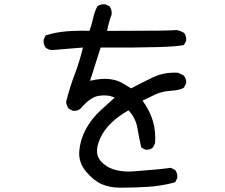

<svg xmlns="http://www.w3.org/2000/svg" viewBox="-20 -797 1040 889"><path d="M538 72Q488 72 450.5 55.5Q413 39 378 -3Q343 -45 347 -97Q351 -149 377 -198Q403 -247 448 -288L511 -345Q479 -360 438 -353.5Q397 -347 353 -294Q339 -282 317 -284L298 -294Q288 -308 286 -325Q302 -390 325.5 -451.5Q349 -513 364 -577L219 -565Q203 -567 191 -577Q180 -591 182 -613L191 -633Q238 -648 289.5 -652Q341 -656 394 -654Q405 -682 411 -712Q417 -742 431 -768Q446 -779 468 -777L487 -768Q499 -752 497 -730Q483 -693 476 -654Q768 -654 799 -658Q816 -654 832 -645Q844 -631 842 -608L832 -589Q785 -575 446 -577L397 -423Q448 -435 484.5 -431Q521 -427 543 -414Q565 -401 587 -388Q638 -415 689.5 -439.5Q741 -464 805 -460L830 -448Q844 -433 842 -411L832 -392Q818 -380 773.5 -377Q729 -374 699 -359.5Q669 -345 640 -331Q673 -286 687.5 -238Q702 -190 698 -134L688 -114Q675 -102 653 -104L634 -114Q624 -159 616 -205Q608 -251 575 -286Q530 -261 496 -228.5Q462 -196 444.5 -158Q427 -120 429.5 -91Q432 -62 458.5 -39Q485 -16 523.5 -8Q562 0 604 -4Q646 -8 687.5 -11Q729 -14 771 -20L791 -10Q803 6 801 27L791 47Q729 64 666 68Q603 72 538 72Z"/></svg>

Font: Kosefont JP
Style: Regular
Weight: 400
Designer: Nozomi Seto 瀬戸のぞみ
Version: Version 3.00;June 19, 2020